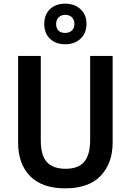

<svg xmlns="http://www.w3.org/2000/svg" viewBox="-20 -1071 716 1050"><path d="M596 -291Q596 -179 531 -110Q466 -41 336 -41Q210 -41 144.5 -108Q79 -175 79 -292V-765H203V-305Q203 -220 237 -184Q271 -148 339 -148Q409 -148 441 -186.5Q473 -225 473 -306V-765H596ZM337 -829Q285 -829 253.5 -859Q222 -889 222 -940Q222 -991 253.5 -1021Q285 -1051 337 -1051Q387 -1051 420 -1021Q453 -991 453 -941Q453 -890 420.5 -859.5Q388 -829 337 -829ZM337 -891Q359 -891 373 -904Q387 -917 387 -940Q387 -963 373 -976.5Q359 -990 337 -990Q315 -990 301 -976.5Q287 -963 287 -940Q287 -917 299.5 -904Q312 -891 337 -891Z"/></svg>

Font: Noto Sans Tamil UI SemiCondensed SemiBold
Style: Regular
Weight: 600
Width: 4
Designer: Jelle Bosma - Monotype Design Team
Foundry: Monotype Imaging Inc.
Version: Version 2.004; ttfautohint (v1.8.4.7-5d5b)